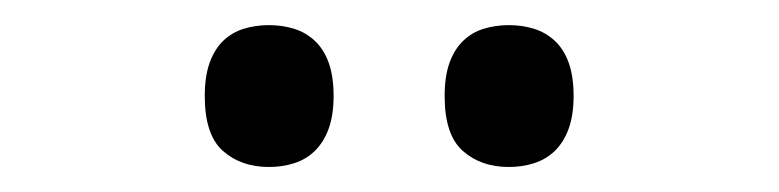

<svg xmlns="http://www.w3.org/2000/svg" viewBox="-20 -764 617 152"><path d="M142.1 -688Q142.1 -703.6 146 -714.4Q149.9 -725.1 156.7 -731.7Q163.6 -738.3 172.9 -741.2Q182.1 -744.1 192.9 -744.1Q203.6 -744.1 212.9 -741.2Q222.2 -738.3 229.2 -731.7Q236.3 -725.1 240.2 -714.4Q244.1 -703.6 244.1 -688Q244.1 -672.9 240.2 -662.1Q236.3 -651.4 229.2 -644.5Q222.2 -637.7 212.9 -634.8Q203.6 -631.8 192.9 -631.8Q170.9 -631.8 156.5 -644.5Q142.1 -657.2 142.1 -688ZM332 -688Q332 -703.6 335.9 -714.4Q339.8 -725.1 346.7 -731.7Q353.5 -738.3 362.8 -741.2Q372.1 -744.1 382.8 -744.1Q393.6 -744.1 402.8 -741.2Q412.1 -738.3 419.2 -731.7Q426.3 -725.1 430.2 -714.4Q434.1 -703.6 434.1 -688Q434.1 -672.9 430.2 -662.1Q426.3 -651.4 419.2 -644.5Q412.1 -637.7 402.8 -634.8Q393.6 -631.8 382.8 -631.8Q360.8 -631.8 346.4 -644.5Q332 -657.2 332 -688Z"/></svg>

Font: Droid Serif
Style: Regular
Weight: 400
Designer: Monotype Design team
Foundry: Monotype Imaging Inc.
Version: Version 1.03